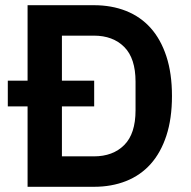

<svg xmlns="http://www.w3.org/2000/svg" viewBox="-20 -718 734 738"><path d="M86 -309H10V-408H86V-698H341Q409 -698 464.5 -676Q520 -654 559 -610.5Q598 -567 619.5 -501.5Q641 -436 641 -349Q641 -262 619.5 -196.5Q598 -131 559 -87.5Q520 -44 464.5 -22Q409 0 341 0H86ZM341 -117Q414 -117 457.5 -160.5Q501 -204 501 -294V-404Q501 -494 457.5 -537.5Q414 -581 341 -581H218V-408H342V-309H218V-117Z"/></svg>

Font: IBM Plex Sans Devanagari SemiBold
Style: Regular
Weight: 600
Designer: Mike Abbink, Paul van der Laan, Pieter van Rosmalen, Erin McLaughlin
Foundry: Bold Monday
Version: Version 1.1